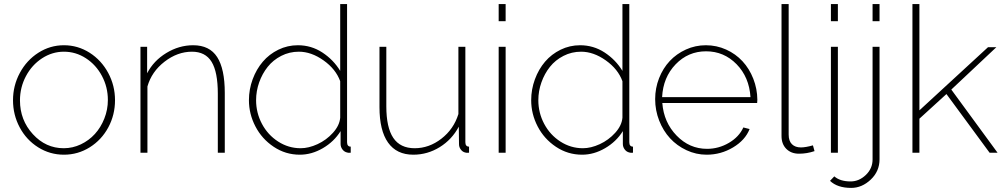

<svg xmlns="http://www.w3.org/2000/svg" viewBox="-20 -750 4934 943"><path d="M293.9 -527.8Q362.3 -527.8 420.2 -491Q478 -454.1 511.5 -391.8Q544.9 -329.6 544.9 -257.8Q544.9 -186 512 -124.5Q479 -63 420.9 -26.6Q362.8 9.8 293.9 9.8Q225.1 9.8 167.2 -26.6Q109.4 -63 76.7 -124.5Q43.9 -186 43.9 -257.8Q43.9 -329.6 77.4 -391.8Q110.8 -454.1 168.5 -491Q226.1 -527.8 293.9 -527.8ZM293 -22Q336.9 -22 377 -41Q417 -60.1 446 -92Q475.1 -124 492.4 -167.7Q509.8 -211.4 509.8 -258.8Q509.8 -322.3 480.7 -377Q451.7 -431.6 401.9 -463.9Q352.1 -496.1 293.9 -496.1Q236.3 -496.1 186.5 -463.6Q136.7 -431.2 107.4 -376Q78.1 -320.8 78.1 -256.8Q78.1 -160.2 141.4 -91.1Q204.6 -22 293 -22Z M1084 0H1049.8V-290Q1049.8 -396.5 1019.3 -446.3Q988.8 -496.1 922.9 -496.1Q851.6 -496.1 788.1 -447Q724.6 -397.9 704.1 -325.2V0H669.9V-520H702.6V-390.1Q734.4 -451.7 796.9 -489.7Q859.4 -527.8 928.7 -527.8Q1009.3 -527.8 1046.6 -469.7Q1084 -411.6 1084 -293.9Z M1202.6 -257.8Q1202.6 -311 1220.9 -360.6Q1239.3 -410.2 1270.8 -447Q1302.2 -483.9 1347.2 -505.9Q1392.1 -527.8 1442.9 -527.8Q1508.8 -527.8 1563.2 -492.2Q1617.7 -456.5 1650.9 -401.9V-730H1684.6V-51.8Q1684.6 -29.8 1702.6 -29.8V0Q1691.9 1.5 1684.6 -1Q1670.4 -4.4 1661.6 -16.4Q1652.8 -28.3 1652.8 -43V-106Q1620.6 -54.2 1565.7 -22.2Q1510.7 9.8 1452.6 9.8Q1382.3 9.8 1324.2 -29.1Q1266.1 -67.9 1234.4 -129.2Q1202.6 -190.4 1202.6 -257.8ZM1650.9 -171.9V-351.1Q1629.4 -410.6 1569.1 -453.4Q1508.8 -496.1 1447.8 -496.1Q1401.4 -496.1 1361.3 -475.6Q1321.3 -455.1 1294.7 -421.6Q1268.1 -388.2 1252.9 -345.5Q1237.8 -302.7 1237.8 -257.8Q1237.8 -195.8 1266.6 -141.6Q1295.4 -87.4 1346.2 -54.7Q1397 -22 1456.5 -22Q1496.1 -22 1539.6 -42Q1583 -62 1615.2 -97.7Q1647.5 -133.3 1650.9 -171.9Z M1843.8 -224.1V-520H1877.4V-228Q1877.4 -123.5 1911.6 -72.8Q1945.8 -22 2016.6 -22Q2087.4 -22 2147.9 -68.8Q2208.5 -115.7 2231.4 -189.9V-520H2265.6V-51.8Q2265.6 -29.8 2283.7 -29.8V0Q2270.5 1.5 2264.6 -1Q2252 -3.9 2243.2 -15.6Q2234.4 -27.3 2234.4 -42L2233.4 -127.9Q2199.7 -64.5 2139.6 -27.3Q2079.6 9.8 2009.8 9.8Q1928.2 9.8 1886 -49.6Q1843.8 -108.9 1843.8 -224.1Z M2429.2 -646V-730H2463.4V-646ZM2429.2 0V-520H2463.4V0Z M2588.9 -257.8Q2588.9 -311 2607.2 -360.6Q2625.5 -410.2 2657 -447Q2688.5 -483.9 2733.4 -505.9Q2778.3 -527.8 2829.1 -527.8Q2895 -527.8 2949.5 -492.2Q3003.9 -456.5 3037.1 -401.9V-730H3070.8V-51.8Q3070.8 -29.8 3088.9 -29.8V0Q3078.1 1.5 3070.8 -1Q3056.6 -4.4 3047.9 -16.4Q3039.1 -28.3 3039.1 -43V-106Q3006.8 -54.2 2951.9 -22.2Q2897 9.8 2838.9 9.8Q2768.6 9.8 2710.4 -29.1Q2652.3 -67.9 2620.6 -129.2Q2588.9 -190.4 2588.9 -257.8ZM3037.1 -171.9V-351.1Q3015.6 -410.6 2955.3 -453.4Q2895 -496.1 2834 -496.1Q2787.6 -496.1 2747.6 -475.6Q2707.5 -455.1 2680.9 -421.6Q2654.3 -388.2 2639.2 -345.5Q2624 -302.7 2624 -257.8Q2624 -195.8 2652.8 -141.6Q2681.6 -87.4 2732.4 -54.7Q2783.2 -22 2842.8 -22Q2882.3 -22 2925.8 -42Q2969.2 -62 3001.5 -97.7Q3033.7 -133.3 3037.1 -171.9Z M3450.7 9.8Q3398.9 9.8 3351.8 -12.2Q3304.7 -34.2 3271 -70.8Q3237.3 -107.4 3217.5 -157.7Q3197.8 -208 3197.8 -263.2Q3197.8 -316.9 3217 -366Q3236.3 -415 3269.5 -450.4Q3302.7 -485.8 3348.9 -506.8Q3395 -527.8 3446.8 -527.8Q3499.5 -527.8 3546.4 -506.6Q3593.3 -485.4 3626.7 -449.2Q3660.2 -413.1 3679.7 -363.5Q3699.2 -314 3699.7 -259.8Q3699.7 -249 3698.7 -244.1H3232.9Q3240.2 -148.9 3303.2 -84Q3366.2 -19 3452.6 -19Q3509.8 -19 3559.8 -48.3Q3609.9 -77.6 3630.9 -124L3661.6 -116.2Q3640.1 -61.5 3580.3 -25.9Q3520.5 9.8 3450.7 9.8ZM3231.9 -272.9H3666Q3659.7 -371.1 3597.7 -434.6Q3535.6 -498 3447.8 -498Q3359.9 -498 3298.3 -434.1Q3236.8 -370.1 3231.9 -272.9Z M3818.4 -730H3853.5V-88.9Q3853.5 -57.6 3869.6 -41.7Q3885.7 -25.9 3913.6 -25.9Q3936.5 -25.9 3972.7 -36.1L3980.5 -7.8Q3943.4 4.9 3904.3 4.9Q3865.7 4.9 3842 -18.8Q3818.4 -42.5 3818.4 -82Z M4061 -646V-730H4095.2V-646ZM4061 0V-520H4095.2V0Z M4265.6 -646V-730H4299.8V-646ZM4056.6 138.2 4077.6 116.2Q4106 141.1 4157.7 141.1Q4199.2 141.1 4232.4 109.4Q4265.6 77.6 4265.6 33.2V-520H4299.8V32.2Q4299.8 91.3 4256.6 132.1Q4213.4 172.9 4160.6 172.9Q4092.8 172.9 4056.6 138.2Z M4840.3 0 4628.4 -288.1 4495.6 -167V0H4461.4V-730H4495.6V-208L4832.5 -518.1H4873.5L4652.3 -310.1L4879.4 0Z"/></svg>

Font: Rawline ExtraLight
Style: Regular
Weight: 275
Designer: Matt McInerney, Pablo Impallari, Rodrigo Fuenzalida
Foundry: Matt McInerney, Pablo Impallari, Rodrigo Fuenzalida
Version: Version 4.020;PS 004.020;hotconv 1.0.88;makeotf.lib2.5.64775